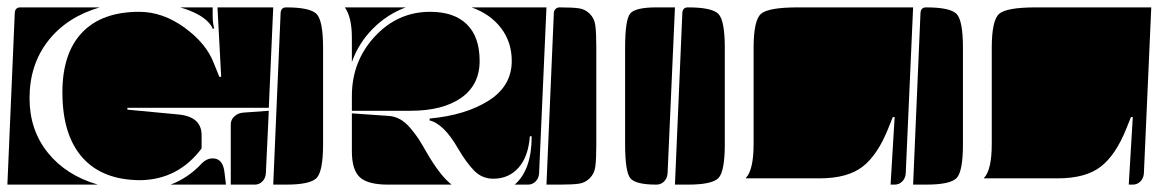

<svg xmlns="http://www.w3.org/2000/svg" viewBox="-20 -510 3138 520"><path d="M0 -10 20 -475Q21 -490 35 -490H250Q161 -464 110.5 -399.5Q60 -335 60 -244Q60 -158 109.5 -96.5Q159 -35 245 -10ZM605 -10V-173Q605 -186 615 -195Q625 -204 639 -205L708 -210L700 -40Q699 -27 690.5 -18.5Q682 -10 670 -10ZM442 -10Q490 -28 527 -68Q540 -81 556 -81Q584 -81 588 -43L592 -10ZM149 -260Q149 -366 202.5 -422Q256 -478 357 -478Q421 -478 480 -435Q539 -392 559 -339L574 -302H579L569 -490H720L708 -218H325V-213L463 -200Q526 -194 526 -144V-108Q463 -24 361 -22Q258 -22 203.5 -83Q149 -144 149 -260ZM468 -490H556V-467Q556 -449 560 -433L556 -432Q554 -439 546 -448Q523 -474 468 -490Z M720 -10 740 -475Q741 -490 755 -490Q820 -490 837.5 -472Q855 -454 855 -380V-120Q855 -46 837.5 -28Q820 -10 755 -10ZM914 -490H1079Q1028 -471 989.5 -432Q951 -393 933 -342V-408Q933 -463 914 -490ZM1143 -184 1144 -189Q1241 -198 1303.5 -237.5Q1366 -277 1366 -345Q1366 -396 1337 -434Q1308 -472 1257 -490H1460L1440 -40Q1439 -27 1430.5 -18.5Q1422 -10 1410 -10H1374Q1420 -50 1420 -141H1415Q1411 -86 1384.5 -56Q1358 -26 1316 -26Q1286 -26 1265 -47Q1244 -68 1221 -107Q1182 -175 1143 -184ZM933 -100V-203L1033 -196Q1049 -195 1063.5 -187Q1078 -179 1091.5 -163Q1105 -147 1113.5 -134Q1122 -121 1135 -98Q1172 -34 1203 -10H1031Q976 -10 954.5 -30Q933 -50 933 -100ZM933 -210V-250Q933 -344 995 -411Q1057 -478 1145 -478Q1210 -478 1244.5 -444Q1279 -410 1279 -345Q1279 -280 1229 -245Q1179 -210 1092 -210Z M1673 -120V-380Q1673 -456 1686.5 -473Q1700 -490 1758 -490H1808L1788 -40Q1787 -27 1778.5 -18.5Q1770 -10 1758 -10Q1701 -10 1687 -27.5Q1673 -45 1673 -120ZM1460 -10 1480 -475Q1480 -481 1484.5 -485.5Q1489 -490 1495 -490Q1531 -490 1548 -487.5Q1565 -485 1577.5 -472.5Q1590 -460 1592.5 -440Q1595 -420 1595 -380V-120Q1595 -80 1592.5 -60Q1590 -40 1577.5 -27.5Q1565 -15 1548 -12.5Q1531 -10 1495 -10Z M2000 -27V-28Q2021 -50 2021 -120V-380Q2021 -455 2041 -472.5Q2061 -490 2141 -490H2453L2433 -40Q2432 -27 2423.5 -18.5Q2415 -10 2403 -10H2392L2403 -193H2398L2386 -163Q2357 -90 2316 -58.5Q2275 -27 2200 -27ZM1808 -10 1828 -475Q1829 -490 1843 -490Q1909 -490 1926 -472Q1943 -454 1943 -380V-120Q1943 -46 1926 -28Q1909 -10 1843 -10Z M2645 -27V-28Q2666 -50 2666 -120V-380Q2666 -455 2686 -472.5Q2706 -490 2786 -490H3098L3078 -40Q3077 -27 3068.5 -18.5Q3060 -10 3048 -10H3037L3048 -193H3043L3031 -163Q3002 -90 2961 -58.5Q2920 -27 2845 -27ZM2453 -10 2473 -475Q2474 -490 2488 -490Q2554 -490 2571 -472Q2588 -454 2588 -380V-120Q2588 -46 2571 -28Q2554 -10 2488 -10Z"/></svg>

Font: PrimecolorCV1
Style: Medium
Weight: 500
Designer: gluk
Foundry: gluk
Version: Version 0.672